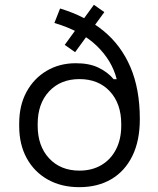

<svg xmlns="http://www.w3.org/2000/svg" viewBox="-20 -761 654 795"><path d="M309.2 14Q234.5 14.2 178.1 -17.4Q121.8 -49 90.6 -106Q59.5 -163 59.5 -238.2V-249.8Q59.5 -324.8 89.8 -380.5Q120 -436.2 172.9 -467.6Q225.8 -499 292.8 -499.2Q349 -499.5 387.5 -481Q426 -462.5 450.5 -433.2H463.2Q443.5 -510.8 380 -571.8Q316.5 -632.8 205.2 -666L228.8 -725.8Q334 -694 407.6 -634Q481.2 -574 520.1 -483Q559 -392 559 -268Q559 -177.8 527.9 -114.9Q496.8 -52 440.9 -19.1Q385 13.8 309.2 14ZM309 -54.5Q360.8 -54.5 399.8 -77.5Q438.8 -100.5 460.4 -142.5Q482 -184.5 482 -240.5V-247.5Q482 -332 434.8 -382.8Q387.5 -433.5 309 -433.5Q230.8 -433.5 183.4 -382.8Q136 -332 136 -247.5V-240.5Q136 -156.2 183.4 -105.4Q230.8 -54.5 309 -54.5ZM412 -710.8 291 -545 248 -575.2 368.8 -741.2Z"/></svg>

Font: Space Grotesk Variable Light
Style: Regular
Weight: 300
Designer: Florian Karsten
Foundry: Florian Karsten
Version: Version 2.000